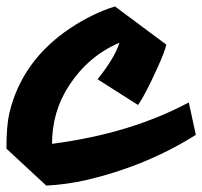

<svg xmlns="http://www.w3.org/2000/svg" viewBox="-52 -551 630 598"><path d="M110 -103Q355 -135 536 -232L558 -131Q404 -34 216 10Q153 24 92 27L-32 -88Q-32 -159 -23 -198Q16 -363 168 -464Q236 -509 306 -531L466 -412Q461 -389 438 -339Q400 -255 378 -224L252 -304Q306 -372 320 -418Q224 -377 164 -286Q110 -204 110 -103Z"/></svg>

Font: Vampiro One
Style: Regular
Weight: 400
Designer: Riccardo De Franceschi
Foundry: Sorkin Type Co.
Version: Version 1.002